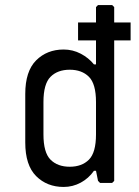

<svg xmlns="http://www.w3.org/2000/svg" viewBox="-20 -724 552 760"><path d="M424 0H376L368 -8L360 -48H352Q331 -18 299.5 -1Q268 16 232 16Q166 16 123 -27Q80 -70 80 -160V-352Q80 -442 123 -485Q166 -528 232 -528Q268 -528 299.5 -511.5Q331 -495 352 -469H360V-564H289V-635H360V-696L368 -704H424L432 -696V-635H497V-564H432V-8ZM152 -192Q152 -120 180 -92Q208 -64 256 -64Q304 -64 332 -92Q360 -120 360 -192V-320Q360 -392 332 -420Q304 -448 256 -448Q208 -448 180 -420Q152 -392 152 -320Z"/></svg>

Font: Hasubi Mono
Style: Regular
Weight: 400
Designer: Eli Heuer
Foundry: Eli Heuer
Version: Version 1.000